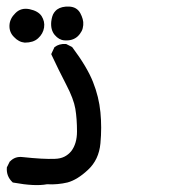

<svg xmlns="http://www.w3.org/2000/svg" viewBox="-38 -379 558 572"><path d="M102.1 169.9Q66.4 176.8 2 165L0 164.6L-1 163.6Q-19.5 146 -17.6 120.6V119.6L-17.1 118.7L-9.3 103L-8.8 102.1L-7.8 101.6Q6.8 86.4 28.8 88.9Q91.8 95.7 125.5 94.2Q141.6 93.8 153.6 87.9Q165.5 82 174.3 71.3Q191.4 48.8 191.4 12.7Q191.4 -24.9 186.5 -54.7Q181.6 -84 159.2 -127Q136.2 -171.4 115.7 -215.3L114.7 -217.8L115.7 -220.2L123.5 -236.8L124 -238.3L125 -238.8Q137.7 -249 157.7 -248H158.7L159.7 -247.6L175.3 -239.7L176.8 -238.8L177.7 -237.8Q221.2 -179.7 239 -135Q256.8 -90.3 261.2 -44.4Q265.6 1 261.2 47.9Q256.8 96.7 224.1 127Q192.4 156.7 163.1 164.6Q148.9 168 133.5 169.4Q118.2 170.9 102.1 169.9ZM35.6 -252Q26.4 -252.9 18.6 -257.1Q10.7 -261.2 3.9 -268.6Q-10.7 -282.7 -9.8 -303.7Q-8.8 -323.7 7.8 -339.8Q24.4 -356.9 50.3 -351.6Q75.7 -346.2 85.9 -331.1Q90.8 -323.2 92.8 -314.7Q94.7 -306.2 93.3 -296.9Q90.3 -278.3 75.7 -265.1Q68.4 -258.3 58.3 -255.1Q48.3 -252 36.1 -252ZM153.8 -258.8Q137.7 -259.8 125 -274.9Q112.3 -290 114.7 -314.9Q115.7 -323.2 117.7 -329.8Q119.6 -336.4 123.3 -341.6Q127 -346.7 131.8 -350.6Q138.7 -355.5 147.7 -357.7Q156.7 -359.9 168 -359.4Q190.9 -358.4 201.2 -339.8Q203.6 -335.4 205.3 -331.1Q207 -326.7 208.3 -322.3Q209.5 -317.9 210 -313.5Q210.4 -309.1 210 -304.2Q209.5 -299.8 208.5 -295.2Q207.5 -290.5 205.3 -286.4Q203.1 -282.2 200.4 -278.6Q197.8 -274.9 193.8 -271Q178.7 -256.8 153.8 -258.8Z"/></svg>

Font: NaikaiFont
Style: SemiBold
Weight: 600
Version: Version 1.89